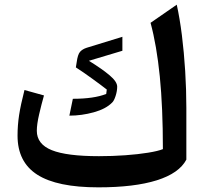

<svg xmlns="http://www.w3.org/2000/svg" viewBox="-20 -784 867 812"><path d="M768.1 -108.9Q737.8 -51.3 643.1 -21.5Q548.3 8.3 396 8.3Q221.2 8.3 137.7 -45.2Q54.2 -98.6 54.2 -210.4Q54.2 -254.4 60.8 -297.4Q67.4 -340.3 83.5 -403.3L166 -380.4Q155.3 -342.8 145.5 -300.5Q135.7 -258.3 135.7 -231Q135.7 -174.3 199 -148.9Q262.2 -123.5 398.4 -123.5Q455.6 -123.5 509.8 -127.4Q564 -131.3 606.2 -138.2Q648.4 -145 668.9 -153.3Q668.9 -329.6 655.8 -460.9Q642.6 -592.3 616.7 -687.5L727.5 -764.2Q740.2 -707 749.3 -634.8Q758.3 -562.5 763.2 -483.6Q768.1 -404.8 768.1 -327.6ZM497.6 -628.4V-569.3L356 -526.9Q412.1 -492.2 443.8 -465.3Q475.6 -438.5 475.6 -417.5Q475.6 -398.9 468.8 -377.9Q461.9 -356.9 454.1 -350.1Q427.7 -323.2 376.5 -309.1Q325.2 -294.9 273.4 -294.9L288.1 -366.2Q377.4 -366.2 429.2 -386.7L431.6 -405.3Q409.2 -422.9 371.3 -450.4Q333.5 -478 300.8 -499L304.2 -520Q308.6 -553.7 318.6 -564.9Q328.6 -576.2 346.7 -582Z"/></svg>

Font: Pinar-DS3-FD SemiBold
Style: Regular
Weight: 600
Designer: Amin Abedi
Version: Version 3.000